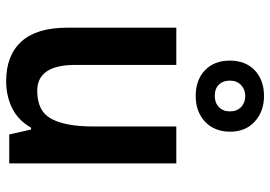

<svg xmlns="http://www.w3.org/2000/svg" viewBox="-147 -721 878 624"><g transform="rotate(90 292.0 -409.0)"><path d="M511 -543V0H417L401 -71H395Q371 -29 331.5 -9.5Q292 10 244 10Q160 10 115 -39.5Q70 -89 70 -188V-543H191V-215Q191 -91 275 -91Q342 -91 366.5 -137.5Q391 -184 391 -272V-543ZM292 -606Q240 -606 208.5 -636Q177 -666 177 -717Q177 -768 208.5 -798Q240 -828 292 -828Q342 -828 375 -798Q408 -768 408 -718Q408 -667 375.5 -636.5Q343 -606 292 -606ZM292 -668Q314 -668 328 -681.5Q342 -695 342 -717Q342 -740 328 -753.5Q314 -767 292 -767Q271 -767 256.5 -753.5Q242 -740 242 -717Q242 -695 255 -681.5Q268 -668 292 -668Z"/></g></svg>

Font: Noto Sans Devanagari SemiCondensed SemiBold
Style: Regular
Weight: 600
Width: 4
Designer: Jelle Bosma - Monotype Design Team
Foundry: Monotype Imaging Inc.
Version: Version 2.004; ttfautohint (v1.8.4.7-5d5b)